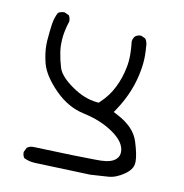

<svg xmlns="http://www.w3.org/2000/svg" viewBox="-66 -485 631 657"><g transform="rotate(10 250.0 -156.0)"><path d="M350.1 -364.3Q353 -338.9 353 -318.4Q353 -292.5 348.6 -272.9Q341.8 -236.8 325.2 -203.1Q308.6 -168.9 279.3 -141.6L275.4 -137.7L269 -138.2Q224.6 -142.6 181.6 -172.9Q137.2 -203.6 127.9 -232.4Q120.1 -257.8 115.7 -286.1Q113.8 -300.8 113.8 -310.1Q113.8 -329.1 115.7 -342.8Q119.6 -368.7 127.4 -392.1Q127.9 -394 127.9 -395.5Q127.9 -406.7 122.6 -414.6L107.9 -421.4Q106.4 -421.9 105.5 -421.9Q93.3 -421.9 84.5 -416Q74.7 -397.5 71.3 -375.2Q67.9 -353 64.9 -315.4Q64.5 -308.1 64.5 -300.8Q64.5 -271.5 73.2 -237.8Q84.5 -195.8 131.3 -148.9Q175.8 -104.5 230 -92.8Q291.5 -79.6 333.5 -50.8Q379.9 -19.5 379.9 15.1Q379.9 30.3 369.6 40Q354.5 55.2 317.4 56.2Q310.5 56.2 293.9 56.2Q243.7 56.2 85 50.3Q82.5 50.3 79.1 50.3Q68.4 50.3 59.6 57.1L52.2 71.8Q51.8 73.2 51.8 74.2Q51.8 85.4 57.6 93.3Q75.2 102.1 96.2 103L290 109.9L350.6 106Q377.4 104.5 405.8 85Q432.1 66.9 434.1 45.9Q434.6 42.5 434.6 38.6Q434.6 14.6 420.9 -28.8Q406.2 -76.7 344.7 -108.4L331.5 -115.2L339.8 -127.4Q386.2 -197.3 398.9 -274.4Q403.3 -298.8 403.3 -324.2Q403.3 -338.4 401.9 -354V-354.5Q401.9 -370.1 394.5 -381.3L380.4 -388.2Q378.9 -388.7 375.5 -388.7Q372.1 -388.7 367.2 -387.2Q362.3 -385.7 357.9 -382.3Q351.6 -374.5 350.1 -364.3Z"/></g></svg>

Font: NaikaiFont
Style: ExtraLight
Weight: 200
Version: Version 1.89